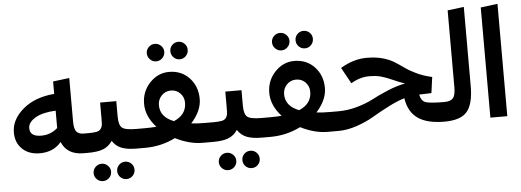

<svg xmlns="http://www.w3.org/2000/svg" viewBox="-58 -948 3593 1323"><g transform="rotate(-5 1738.5 -287.0)"><path d="M531 -135 540 -61 520 0H488Q375 0 337 -91Q283 -26 189 -26Q113 -26 67.5 -69.5Q22 -113 22 -184Q22 -273 104.5 -343.5Q187 -414 322 -425V-511L435 -525V-224Q435 -174 450.5 -154.5Q466 -135 501 -135ZM130 -204Q130 -146 209 -146Q274 -146 322 -189V-309Q231 -305 180.5 -275Q130 -245 130 -204Z M866 -135 875 -62 855 0Q792 0 752.5 -15Q713 -30 688 -68Q663 -30 624 -15Q585 0 520 0L500 -62L532 -135Q569 -135 589.5 -139Q610 -143 619.5 -156.5Q629 -170 630.5 -184Q632 -198 632 -230V-338H744V-231Q744 -173 766 -154Q788 -135 866 -135ZM605 83Q630 83 648 100.5Q666 118 666 143Q666 168 648 185.5Q630 203 605 203Q581 203 563 185.5Q545 168 545 143Q545 118 563 100.5Q581 83 605 83ZM725.5 100.5Q743 83 768 83Q793 83 810.5 100.5Q828 118 828 143Q828 168 810.5 185.5Q793 203 768 203Q743 203 725.5 185.5Q708 168 708 143Q708 118 725.5 100.5Z M1042 -587Q1018 -587 1000 -605Q982 -623 982 -648Q982 -673 1000 -690.5Q1018 -708 1042 -708Q1067 -708 1085 -690.5Q1103 -673 1103 -648Q1103 -623 1085 -605Q1067 -587 1042 -587ZM1247.5 -605Q1230 -587 1205 -587Q1180 -587 1162.5 -605Q1145 -623 1145 -648Q1145 -673 1162.5 -690.5Q1180 -708 1205 -708Q1230 -708 1247.5 -690.5Q1265 -673 1265 -648Q1265 -623 1247.5 -605ZM1396 -135 1406 -62 1386 0H1313Q1220 0 1124 -49Q1026 0 914 0H855L835 -62L866 -135H928Q968 -135 1004 -138Q933 -216 933 -302Q933 -387 989.5 -447Q1046 -507 1123 -507Q1209 -507 1263.5 -448.5Q1318 -390 1318 -303Q1318 -221 1245 -140Q1283 -135 1342 -135ZM1034 -284Q1034 -202 1128 -166Q1215 -203 1215 -286Q1215 -325 1189 -351.5Q1163 -378 1125 -378Q1086 -378 1060 -350.5Q1034 -323 1034 -284Z M1732 -135 1741 -62 1721 0Q1658 0 1618.5 -15Q1579 -30 1554 -68Q1529 -30 1490 -15Q1451 0 1386 0L1366 -62L1398 -135Q1435 -135 1455.5 -139Q1476 -143 1485.5 -156.5Q1495 -170 1496.5 -184Q1498 -198 1498 -230V-338H1610V-231Q1610 -173 1632 -154Q1654 -135 1732 -135ZM1471 83Q1496 83 1514 100.5Q1532 118 1532 143Q1532 168 1514 185.5Q1496 203 1471 203Q1447 203 1429 185.5Q1411 168 1411 143Q1411 118 1429 100.5Q1447 83 1471 83ZM1591.5 100.5Q1609 83 1634 83Q1659 83 1676.5 100.5Q1694 118 1694 143Q1694 168 1676.5 185.5Q1659 203 1634 203Q1609 203 1591.5 185.5Q1574 168 1574 143Q1574 118 1591.5 100.5Z M1908 -587Q1884 -587 1866 -605Q1848 -623 1848 -648Q1848 -673 1866 -690.5Q1884 -708 1908 -708Q1933 -708 1951 -690.5Q1969 -673 1969 -648Q1969 -623 1951 -605Q1933 -587 1908 -587ZM2113.5 -605Q2096 -587 2071 -587Q2046 -587 2028.5 -605Q2011 -623 2011 -648Q2011 -673 2028.5 -690.5Q2046 -708 2071 -708Q2096 -708 2113.5 -690.5Q2131 -673 2131 -648Q2131 -623 2113.5 -605ZM2262 -135 2272 -62 2252 0H2179Q2086 0 1990 -49Q1892 0 1780 0H1721L1701 -62L1732 -135H1794Q1834 -135 1870 -138Q1799 -216 1799 -302Q1799 -387 1855.5 -447Q1912 -507 1989 -507Q2075 -507 2129.5 -448.5Q2184 -390 2184 -303Q2184 -221 2111 -140Q2149 -135 2208 -135ZM1900 -284Q1900 -202 1994 -166Q2081 -203 2081 -286Q2081 -325 2055 -351.5Q2029 -378 1991 -378Q1952 -378 1926 -350.5Q1900 -323 1900 -284Z M2996 -135 3005 -60 2985 0Q2865 0 2801 -45Q2737 -90 2723 -185Q2672 -170 2607.5 -136.5Q2543 -103 2494 -74Q2445 -45 2379 -22.5Q2313 0 2252 0L2232 -62L2263 -135Q2329 -135 2393.5 -153.5Q2458 -172 2503 -196Q2548 -220 2612 -247Q2676 -274 2736 -286Q2701 -297 2656 -317.5Q2611 -338 2576.5 -347.5Q2542 -357 2494 -357Q2432 -357 2368 -320L2307 -431Q2398 -485 2487 -485Q2550 -485 2597 -472Q2644 -459 2677 -438.5Q2710 -418 2741 -395.5Q2772 -373 2820 -350Q2868 -327 2927 -314L2912 -204L2827 -201Q2836 -156 2867 -145.5Q2898 -135 2996 -135Z M2985 0 2965 -62 2996 -135Q3038 -135 3055.5 -155Q3073 -175 3073 -230V-762L3186 -776V-229Q3186 -105 3141.5 -52.5Q3097 0 2985 0Z M3419 0H3302V-762L3419 -777Z"/></g></svg>

Font: FiraGO SemiBold
Style: Regular
Weight: 600
Designer: bBox Type
Foundry: bBox Type GmbH
Version: Version 1.001;PS 001.001;hotconv 1.0.88;makeotf.lib2.5.64775